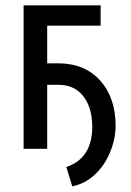

<svg xmlns="http://www.w3.org/2000/svg" viewBox="-20 -548 483 707"><path d="M350.6 -453.6H153.8V-314.9H192.9Q291.5 -314.9 348.6 -251.7Q405.8 -188.5 405.8 -83Q404.8 -33.7 384.8 13.9Q364.7 61.5 329.6 94.7Q294.4 127.9 246.1 138.2L224.1 66.9Q319.8 35.6 319.8 -83Q318.8 -153.8 285.9 -194.8Q252.9 -235.8 195.3 -235.8H153.8V0H66.9V-528.3H350.6Z"/></svg>

Font: Roboto Condensed
Style: Regular
Weight: 400
Designer: Google
Version: Version 2.001047; 2015